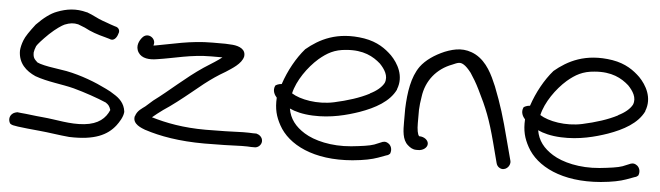

<svg xmlns="http://www.w3.org/2000/svg" viewBox="-42 -725 3147 916"><g transform="rotate(5 1531.0 -267.0)"><path d="M561 -108C556 -147 531 -170 504 -186C494 -193 480 -201 465 -208C411 -235 341 -262 270 -276L207 -286C178 -290 141 -298 128 -305C112 -320 106 -326 106 -351C107 -359 110 -370 115 -382C120 -391 140 -414 171 -444C202 -473 228 -490 241 -496C266 -506 284 -508 306 -503L339 -490C368 -474 403 -462 439 -453L460 -447C481 -436 496 -456 501 -476C506 -486 504 -505 481 -509L460 -516C448 -521 434 -525 421 -530C395 -539 374 -553 343 -564H341C289 -578 244 -571 200 -554C170 -543 138 -519 104 -484C77 -449 59 -423 52 -404C45 -386 41 -369 40 -354C40 -293 79 -259 124 -239C184 -217 253 -212 311 -197C366 -182 427 -161 469 -143C484 -133 488 -127 494 -109C477 -69 444 -38 376 -31C307 -24 244 -41 175 -47C137 -50 100 -56 71 -58L53 -60C51 -60 36 -56 31 -51C14 -38 15 -16 24 -3C29 1 36 4 45 5L62 8C89 11 125 16 165 19C211 23 262 32 310 36H311C431 40 492 10 530 -39C542 -55 559 -81 561 -104Z M694 -370C777 -382 854 -406 952 -406H1005C996 -399 983 -389 970 -381L920 -349C838 -294 766 -225 694 -172C680 -160 669 -150 659 -141C645 -130 622 -118 614 -91L613 -90C604 -51 652 -36 669 -29H670C740 -6 834 11 955 11C1019 11 1088 9 1134 7C1155 7 1171 7 1178 8H1192C1211 10 1228 -6 1228 -24C1228 -44 1211 -55 1198 -58H1182C1172 -59 1156 -59 1134 -59C1086 -57 1019 -55 955 -55C848 -55 765 -71 695 -92C710 -104 725 -117 745 -131C785 -157 832 -194 870 -225L928 -272C963 -299 989 -317 1027 -339C1054 -357 1100 -383 1108 -419C1113 -454 1080 -467 1049 -470C1037 -471 1026 -471 1014 -472H952C845 -472 759 -448 683 -435C680 -434 677 -434 672 -434C686 -466 641 -498 615 -466C604 -453 586 -424 605 -394C622 -367 659 -364 694 -370Z M1848 -327C1874 -392 1839 -451 1805 -486C1775 -515 1736 -544 1671 -555C1540 -576 1456 -530 1395 -479C1355 -433 1320 -370 1298 -304C1282 -303 1272 -297 1268 -294C1256 -269 1270 -248 1280 -237C1277 -183 1287 -147 1309 -107C1357 -19 1480 45 1666 29C1721 24 1758 16 1786 6L1824 -8C1834 -10 1839 -15 1842 -18C1851 -40 1841 -60 1828 -67C1821 -72 1812 -74 1803 -71H1802L1763 -55C1741 -47 1702 -42 1654 -37C1559 -28 1476 -49 1428 -79C1383 -107 1355 -142 1347 -191C1372 -179 1410 -169 1458 -167C1545 -163 1622 -184 1680 -204C1753 -230 1819 -266 1848 -325ZM1351 -264C1365 -326 1413 -394 1462 -437C1500 -469 1534 -489 1591 -493C1673 -500 1721 -473 1756 -442C1779 -418 1801 -386 1787 -352C1776 -331 1752 -311 1721 -296V-295C1675 -271 1618 -253 1554 -239C1475 -222 1392 -238 1351 -264Z M1924 -65C1935 -55 1948 -47 1964 -47H1974C1997 -47 2017 -62 2017 -80C2017 -98 1997 -113 1974 -113H1973C1965 -120 1961 -145 1961 -175V-238C1962 -258 1964 -278 1968 -301C1978 -380 2028 -440 2100 -467C2127 -479 2137 -483 2155 -472C2165 -466 2177 -454 2191 -436C2205 -415 2221 -389 2235 -360C2278 -274 2298 -224 2327 -114L2352 -18C2354 -9 2360 0 2368 4C2393 19 2422 -7 2417 -33L2391 -131C2362 -243 2346 -295 2312 -382C2290 -434 2263 -494 2207 -525C2154 -553 2107 -544 2059 -525C2012 -505 1971 -477 1946 -443C1909 -391 1898 -317 1895 -238V-175C1895 -136 1895 -89 1924 -65Z M3037 -327C3063 -392 3028 -451 2994 -486C2964 -515 2925 -544 2860 -555C2729 -576 2645 -530 2584 -479C2544 -433 2509 -370 2487 -304C2471 -303 2461 -297 2457 -294C2445 -269 2459 -248 2469 -237C2466 -183 2476 -147 2498 -107C2546 -19 2669 45 2855 29C2910 24 2947 16 2975 6L3013 -8C3023 -10 3028 -15 3031 -18C3040 -40 3030 -60 3017 -67C3010 -72 3001 -74 2992 -71H2991L2952 -55C2930 -47 2891 -42 2843 -37C2748 -28 2665 -49 2617 -79C2572 -107 2544 -142 2536 -191C2561 -179 2599 -169 2647 -167C2734 -163 2811 -184 2869 -204C2942 -230 3008 -266 3037 -325ZM2540 -264C2554 -326 2602 -394 2651 -437C2689 -469 2723 -489 2780 -493C2862 -500 2910 -473 2945 -442C2968 -418 2990 -386 2976 -352C2965 -331 2941 -311 2910 -296V-295C2864 -271 2807 -253 2743 -239C2664 -222 2581 -238 2540 -264Z"/></g></svg>

Font: Stray Cat
Style: ExBdExt
Weight: 800
Version: Version 1.0